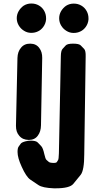

<svg xmlns="http://www.w3.org/2000/svg" viewBox="-20 -754 600 1068"><path d="M96.7 -488.3Q78.1 -466.8 77.1 -431.6L68.8 -54.2Q68.4 -20 86.9 1Q105.5 23.9 140.1 24.4Q173.3 24.4 190.4 0.5Q207.5 -22 208 -57.1L214.8 -431.6Q215.3 -465.3 198.7 -486.8Q181.6 -510.7 148.9 -511.2Q115.2 -511.7 96.7 -488.3ZM153.3 -734.4Q130.9 -734.4 111.3 -722.2Q94.7 -710.4 84 -692.4Q73.2 -673.8 73.2 -652.8Q73.2 -630.4 85 -611.3Q95.7 -593.8 113.3 -583Q130.9 -571.8 151.4 -571.3H154.3Q174.8 -571.3 191.4 -579.6Q207.5 -586.9 220.2 -603.5Q234.4 -622.6 236.3 -646V-647V-652.8Q236.3 -672.9 227.5 -690.4Q216.8 -711.9 196.3 -723.6Q177.7 -734.4 155.3 -734.4ZM386.7 -511.2Q355 -511.2 345.9 -501.5Q336.9 -491.7 327.9 -481.9Q318.8 -472.2 318.4 -440.4L307.6 99.1Q306.6 130.9 303.2 136.2Q299.8 141.6 296.4 147Q293 152.3 281.2 152.3Q257.8 152.3 251.5 146.7Q245.1 141.1 238.8 135.7Q232.4 130.4 226.6 103.5Q219.2 69.3 209.5 59.1Q199.7 48.8 189.9 38.6Q180.2 28.3 149.4 28.3Q136.7 28.3 121.6 32.2Q100.6 37.6 95 45.7Q89.4 53.7 83.5 61.8Q77.6 69.8 77.6 91.3Q77.6 123.5 100.6 173.3Q126 230 148.7 245.1Q171.4 260.3 194.1 275.6Q216.8 291 279.3 293.5H289.6Q367.7 293.5 387.9 268.6Q408.2 243.7 428.5 218.8Q448.7 193.8 448.7 102.5V99.6L456.5 -439.5Q457.5 -472.2 448 -481.9Q438.5 -491.7 429 -501.5Q419.4 -511.2 386.7 -511.2ZM389.2 -733.9Q366.7 -733.9 347.2 -721.7Q330.6 -710 319.8 -691.9Q309.1 -673.3 309.1 -652.3Q309.1 -629.9 320.8 -610.8Q331.5 -593.3 349.1 -582.5Q366.7 -571.3 387.2 -570.8H390.1Q410.6 -570.8 427.2 -579.1Q443.4 -586.4 456.1 -603Q470.2 -622.1 472.2 -645.5V-646.5V-652.3Q472.2 -672.4 463.4 -689.9Q452.6 -711.4 432.1 -723.1Q413.6 -733.9 391.1 -733.9Z"/></svg>

Font: Comic Relief
Style: Bold
Weight: 700
Designer: Jeff Davis
Foundry: Loudifier
Version: Version 1.200; ttfautohint (v1.8.4.7-5d5b)